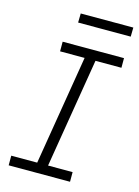

<svg xmlns="http://www.w3.org/2000/svg" viewBox="-134 -985 768 1058"><g transform="rotate(15 250.0 -455.5)"><path d="M374 0H24V-55H172L275 -680H135V-735H485V-680H337L234 -55H374ZM190 -859 191 -911H491L490 -859Z"/></g></svg>

Font: Iosevka Term Curly Lt Obl
Style: Regular
Weight: 300
Italic angle: -9°
Designer: Belleve Invis
Foundry: Belleve Invis
Version: Version 32.3.0